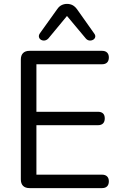

<svg xmlns="http://www.w3.org/2000/svg" viewBox="-20 -966 623 986"><path d="M132 0Q110 0 98.5 -11.5Q87 -23 87 -45V-660Q87 -682 98.5 -693.5Q110 -705 132 -705H504Q521 -705 530 -696Q539 -687 539 -671Q539 -654 530 -645Q521 -636 504 -636H167V-392H483Q500 -392 509 -383.5Q518 -375 518 -358Q518 -341 509 -332Q500 -323 483 -323H167V-69H504Q521 -69 530 -60Q539 -51 539 -35Q539 -18 530 -9Q521 0 504 0ZM228 -768Q219 -759 208.5 -758Q198 -757 190 -762Q182 -767 180 -776Q178 -785 185 -795L273 -918Q283 -933 296 -939.5Q309 -946 324 -946Q340 -946 352.5 -939.5Q365 -933 376 -918L463 -795Q471 -785 469 -776Q467 -767 458.5 -762Q450 -757 439.5 -758Q429 -759 421 -768L324 -884Z"/></svg>

Font: Nunito ExtraLight
Style: Regular
Weight: 400
Version: Version 3.602